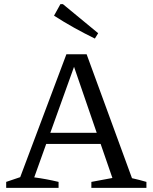

<svg xmlns="http://www.w3.org/2000/svg" viewBox="-20 -911 740 931"><path d="M620 -47Q638 -43 655.5 -38.5Q673 -34 690 -29V0H423V-29L525 -48L468 -213H204L146 -51Q176 -47 205.5 -41.5Q235 -36 264 -29V0H10V-29L78 -52L302 -648H400ZM224 -267H449L339 -587ZM440 -724Q389 -749 339.5 -776.5Q290 -804 242 -835L273 -891H285L456 -750Z"/></svg>

Font: Piazzolla
Style: Regular
Weight: 400
Designer: Juan Pablo del Peral
Foundry: Huerta Tipografica
Version: Version 1.330